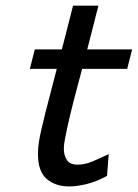

<svg xmlns="http://www.w3.org/2000/svg" viewBox="-20 -652 491 684"><path d="M367.2 -103 361.3 -25.4Q322.8 -4.4 287.8 3.9Q252.9 12.2 227.1 12.2Q177.7 12.2 146.5 -14.4Q115.2 -41 115.2 -104Q115.2 -125 118.7 -147Q123.5 -178.2 141.8 -250.7Q160.2 -323.2 186.3 -422.4Q212.4 -521.5 240.2 -631.8H330.6Q289.1 -466.8 257.1 -348.4Q225.1 -230 211.9 -159.2Q210 -149.9 208.7 -140.1Q207.5 -130.4 207.5 -120.6Q207.5 -99.1 218 -82.3Q228.5 -65.4 257.3 -65.4Q281.7 -65.4 308.8 -76.7Q335.9 -87.9 367.2 -103ZM86.4 -406.7 104 -476.1H450.7L433.1 -406.7Z"/></svg>

Font: Andika
Style: Italic
Weight: 400
Italic angle: -14°
Designer: Victor Gaultney, Annie Olsen, Julie Remington, Don Collingsworth, Eric Hays, Becca Hirsbrunner
Foundry: SIL International
Version: Version 6.101